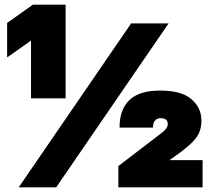

<svg xmlns="http://www.w3.org/2000/svg" viewBox="-20 -800 900 820"><path d="M112.5 -380V-626.7L10.5 -554.7V-702L120.5 -780H260.2V-380ZM60 0 540 -700H700L220 0ZM485.5 0V-90.8L642.2 -210.7Q677.5 -236.5 687 -247.6Q696.5 -258.7 696.5 -270.5Q696.5 -282.3 689.4 -288.8Q682.3 -295.3 664.5 -295.3Q651 -295.3 642.1 -285.2Q633.2 -275 633.2 -255H490.5Q490.5 -331.7 532.4 -372.4Q574.3 -413.2 664.5 -413.2Q754.7 -413.2 797.4 -376.5Q840.2 -339.8 840.2 -285.1Q840.2 -261 833.3 -240.3Q826.5 -219.5 804.9 -196.3Q783.3 -173.2 741.2 -142.7L703.3 -116H845.2V0Z"/></svg>

Font: Golos Text
Style: Regular
Weight: 400
Designer: A.Korolkova, Vitaly Kuzmin
Foundry: ParaType Ltd
Version: Version 2.004